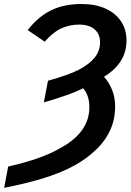

<svg xmlns="http://www.w3.org/2000/svg" viewBox="-58 -718 644 947"><path d="M178.7 -319.8Q276.9 -346.7 329.6 -373.5Q381.3 -399.9 408.4 -433.3Q435.5 -466.8 435.5 -509.8Q435.5 -550.3 408.2 -573.5Q380.9 -596.7 333 -596.7Q284.7 -596.7 243.4 -577.6Q202.1 -558.6 162.6 -512.2L78.6 -569.8Q131.8 -637.2 195.1 -667.7Q258.3 -698.2 343.3 -698.2Q412.6 -698.2 462.2 -675.8Q511.7 -653.3 538.8 -613Q565.9 -572.8 565.9 -519Q565.9 -461.9 538.1 -417.7Q510.3 -373.5 455.1 -339.4Q479 -313 494.4 -275.9Q509.8 -238.8 509.8 -193.4Q509.8 -124 481.9 -68.4Q454.1 -12.7 404.8 30.3Q365.7 66.9 307.9 98.9Q250 130.9 165.8 158Q81.5 185.1 -37.6 208.5L-17.6 103.5Q64 85 127.4 62.7Q190.9 40.5 236.3 14.2Q382.8 -63.5 382.8 -189.5Q382.8 -218.8 374.5 -243.2Q366.2 -267.6 351.6 -282.7Q316.4 -264.6 266.1 -247.1Q215.8 -229.5 158.2 -212.9Z"/></svg>

Font: Arimo SemiBold
Style: Italic
Weight: 600
Italic angle: -12°
Version: Version 1.33